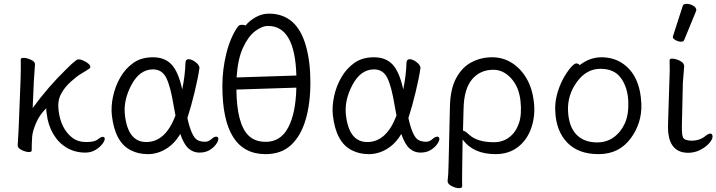

<svg xmlns="http://www.w3.org/2000/svg" viewBox="-20 -784 3728 999"><path d="M424 10Q370 10 327 -15.5Q284 -41 257 -87Q230 -133 223 -192L221 -207Q221 -214 221 -221Q186 -187 168 -145Q150 -103 147.5 -74.5Q145 -46 145 -1Q145 7 130 7Q115 7 94.5 -2.5Q74 -12 72 -25V-27L77 -115L87 -369Q89 -422 88 -475Q88 -483 103 -483Q118 -483 139 -474Q160 -465 162 -452V-449Q159 -414 156 -360L150 -222Q231 -333 325 -424Q354 -454 378 -472Q383 -475 392 -475Q401 -475 415 -468Q449 -452 450 -436Q451 -431 446 -428Q426 -414 404 -401.5Q382 -389 349 -359.5Q316 -330 297.5 -295Q279 -260 284.5 -211.5Q290 -163 308 -127Q326 -91 355.5 -68Q385 -45 428.5 -45Q472 -45 488.5 -58.5Q505 -72 514.5 -72Q524 -72 525 -62.5Q526 -53 513 -35.5Q500 -18 477 -4Q454 10 424 10Z M661 -2Q578 -43 562 -184Q557 -229 568 -281.5Q579 -334 605.5 -380.5Q632 -427 673.5 -456.5Q715 -486 776 -486Q837 -486 872.5 -448.5Q908 -411 928 -319Q943 -390 945 -458Q946 -476 961.5 -476Q977 -476 996.5 -461.5Q1016 -447 1018 -432Q1011 -381 992.5 -304.5Q974 -228 955 -170Q976 -74 1006 -56Q1020 -48 1041.5 -46.5Q1063 -45 1078.5 -59Q1094 -73 1104.5 -73Q1115 -73 1116 -62.5Q1117 -52 1105 -34.5Q1093 -17 1071 -3.5Q1049 10 1017.5 10Q986 10 961.5 -11Q937 -32 918 -87Q887 -35 842.5 -8.5Q798 18 749 18Q700 18 661 -2ZM741 -45Q841 -45 893 -183Q888 -209 883 -237Q867 -335 845 -379Q823 -423 776 -423Q707 -423 664 -342.5Q621 -262 630 -185Q646 -45 741 -45Z M1362 18Q1137 18 1137 -337Q1137 -423 1158 -507Q1179 -591 1218 -646Q1225 -655 1239 -655Q1253 -655 1258 -651Q1275 -674 1308.5 -693.5Q1342 -713 1379 -713Q1525 -713 1572 -544Q1595 -463 1595 -354.5Q1595 -246 1570.5 -162Q1546 -78 1495 -30Q1444 18 1362 18ZM1363 -46Q1440 -46 1479.5 -120.5Q1519 -195 1522 -328L1210 -318Q1212 -140 1272 -80Q1305 -46 1363 -46ZM1211 -381 1522 -391Q1515 -649 1375 -649Q1343 -649 1307 -621.5Q1271 -594 1244 -535Q1217 -476 1211 -381Z M1811 -2Q1728 -43 1712 -184Q1707 -229 1718 -281.5Q1729 -334 1755.5 -380.5Q1782 -427 1823.5 -456.5Q1865 -486 1926 -486Q1987 -486 2022.5 -448.5Q2058 -411 2078 -319Q2093 -390 2095 -458Q2096 -476 2111.5 -476Q2127 -476 2146.5 -461.5Q2166 -447 2168 -432Q2161 -381 2142.5 -304.5Q2124 -228 2105 -170Q2126 -74 2156 -56Q2170 -48 2191.5 -46.5Q2213 -45 2228.5 -59Q2244 -73 2254.5 -73Q2265 -73 2266 -62.5Q2267 -52 2255 -34.5Q2243 -17 2221 -3.5Q2199 10 2167.5 10Q2136 10 2111.5 -11Q2087 -32 2068 -87Q2037 -35 1992.5 -8.5Q1948 18 1899 18Q1850 18 1811 -2ZM1891 -45Q1991 -45 2043 -183Q2038 -209 2033 -237Q2017 -335 1995 -379Q1973 -423 1926 -423Q1857 -423 1814 -342.5Q1771 -262 1780 -185Q1796 -45 1891 -45Z M2385 184Q2385 195 2368.5 195Q2352 195 2331.5 185Q2311 175 2309 161V158Q2313 125 2314 71L2321 -229Q2323 -322 2354 -378.5Q2385 -435 2434 -460.5Q2483 -486 2540.5 -486Q2598 -486 2644.5 -456Q2691 -426 2720.5 -374.5Q2750 -323 2758 -252.5Q2766 -182 2744.5 -119Q2723 -56 2675 -19Q2627 18 2558 18Q2443 18 2387 -58L2385 79Q2385 88 2384.5 126.5Q2384 165 2385 184ZM2550 -44Q2596 -44 2630 -70Q2664 -96 2680 -142.5Q2696 -189 2688 -260.5Q2680 -332 2639.5 -376.5Q2599 -421 2547 -421Q2478 -421 2436 -371Q2394 -321 2392 -218L2389 -104Q2399 -104 2420 -84Q2463 -44 2550 -44Z M2869 -207Q2865 -287 2910 -374Q2930 -410 2949 -432Q2968 -454 2978.5 -454Q2989 -454 2996 -445Q3049 -486 3109 -486Q3169 -486 3215 -457Q3310 -396 3317 -245Q3321 -143 3260.5 -62.5Q3200 18 3094.5 18Q2989 18 2931 -42.5Q2873 -103 2869 -207ZM3087 -43Q3136 -43 3173 -69.5Q3210 -96 3231 -142Q3252 -188 3249 -258Q3246 -328 3211.5 -377Q3177 -426 3104 -426Q3031 -426 2981.5 -357.5Q2932 -289 2935.5 -207.5Q2939 -126 2978.5 -84.5Q3018 -43 3087 -43Z M3561 11Q3469 11 3457 -93Q3455 -117 3456 -143L3463 -364Q3466 -419 3464 -470Q3465 -479 3476.5 -479Q3488 -479 3503 -474Q3537 -462 3539 -444L3540 -441L3533 -353L3528 -135Q3527 -109 3529.5 -85.5Q3532 -62 3547 -57Q3562 -52 3577 -52Q3621 -52 3650 -76Q3666 -89 3676 -89Q3686 -89 3687.5 -75Q3689 -61 3671 -40Q3653 -19 3623.5 -4Q3594 11 3561 11ZM3540 -576Q3537 -567 3523.5 -567Q3510 -567 3495.5 -575Q3481 -583 3481 -589.5Q3481 -596 3482 -597L3532 -752Q3535 -764 3552.5 -764Q3570 -764 3586.5 -754.5Q3603 -745 3603 -732Q3603 -729 3602 -727Z"/></svg>

Font: LXGW WenKai TC
Style: Regular
Weight: 400
Designer: LXGW / Fontworks Inc.
Foundry: LXGW / Fontworks Inc.
Version: Version 1.330